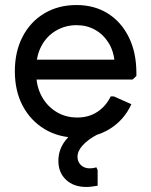

<svg xmlns="http://www.w3.org/2000/svg" viewBox="-20 -534 601 763"><path d="M287 13Q214 13 158 -20.5Q102 -54 70.5 -113Q39 -172 39 -251Q39 -329 70 -388.5Q101 -448 156.5 -481Q212 -514 284 -514Q355 -514 408.5 -480.5Q462 -447 492 -386Q522 -325 522 -244V-232L507 -218H86V-297H476L436 -281Q433 -329 412 -363Q391 -397 358 -415.5Q325 -434 284 -434Q240 -434 203 -412.5Q166 -391 145 -352Q124 -313 124 -262V-242Q124 -192 145 -152.5Q166 -113 203 -90Q240 -67 287 -67Q333 -67 367 -89.5Q401 -112 420 -151H432L502 -120Q474 -58 417.5 -22.5Q361 13 287 13ZM323 209Q273 209 242.5 180.5Q212 152 212 105Q212 61 239 25.5Q266 -10 320 -39L368 0Q330 20 309 43Q288 66 288 89Q288 109 301.5 122Q315 135 337 135Q351 135 363 131L368 142V204Q355 206 344.5 207.5Q334 209 323 209Z"/></svg>

Font: Fustat Medium
Style: Regular
Weight: 500
Designer: Mohamed Gaber, Khaled Hosny, Laura Garcia Mut
Foundry: Kief Type Foundry, Alif Type Foundry, Hard Type Foundry
Version: Version 1.007